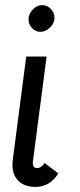

<svg xmlns="http://www.w3.org/2000/svg" viewBox="-20 -723 314 754"><path d="M109 -82Q109 -63 126 -63Q134 -63 142 -68.5Q150 -74 155 -83L209 -42Q176 11 119 11Q77 11 53 -12Q29 -35 29 -75Q29 -87 30 -94L83 -501H163L109 -87ZM92 -647Q92 -668 108.5 -685.5Q125 -703 145 -703Q165 -703 179.5 -688Q194 -673 194 -653Q194 -632 176.5 -615Q159 -598 139 -598Q120 -598 106 -612.5Q92 -627 92 -647Z"/></svg>

Font: Bellota
Style: Bold Italic
Weight: 700
Italic angle: -7.5°
Designer: Kemie Guaida
Foundry: Kemie Guaida
Version: Version 4.001